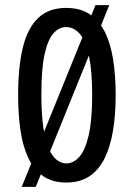

<svg xmlns="http://www.w3.org/2000/svg" viewBox="-20 -706 523 752"><path d="M65 26 354 -686H408L120 26ZM240 9Q185 9 148.5 -16.5Q112 -42 90.5 -88Q69 -134 60 -196.5Q51 -259 51 -332Q51 -444 69.5 -520Q88 -596 129.5 -635.5Q171 -675 239 -675Q293 -675 329.5 -651.5Q366 -628 389 -584Q412 -540 422.5 -476.5Q433 -413 433 -333Q433 -256 422.5 -193.5Q412 -131 389.5 -85.5Q367 -40 330 -15.5Q293 9 240 9ZM239 -66Q268 -66 291 -92Q314 -118 327.5 -177Q341 -236 341 -334Q341 -426 329 -484.5Q317 -543 294 -571.5Q271 -600 238 -600Q211 -600 189 -575Q167 -550 154.5 -493Q142 -436 142 -338Q142 -261 149.5 -208.5Q157 -156 170.5 -125Q184 -94 202 -80Q220 -66 239 -66Z"/></svg>

Font: Bricolage Grotesque 24pt Condensed
Style: Regular
Weight: 400
Width: 3
Designer: Mathieu Triay
Foundry: Atelier Triay
Version: Version 1.001;gftools[0.9.33.dev8+g029e19f]